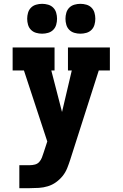

<svg xmlns="http://www.w3.org/2000/svg" viewBox="-20 -983 640 1003"><path d="M81 0V-120H135Q149 -120 162.5 -123.5Q176 -127 185 -137Q194 -147 199 -160Q204 -173 208 -186L227 -244L105 -615H46V-735H265V-615H248L304 -398L355 -615H335V-735H554V-615H496L347 -149Q340 -127 331 -104.5Q322 -82 307 -63.5Q292 -45 272.5 -31Q253 -17 230 -10Q207 -3 183 -1.5Q159 0 135 0ZM400 -807Q384 -807 368.5 -811.5Q353 -816 342 -827Q331 -838 326.5 -853.5Q322 -869 322 -885Q322 -901 326.5 -916.5Q331 -932 342 -943Q353 -954 368.5 -958.5Q384 -963 400 -963Q416 -963 431.5 -958.5Q447 -954 458 -943Q469 -932 473.5 -916.5Q478 -901 478 -885Q478 -869 473.5 -853.5Q469 -838 458 -827Q447 -816 431.5 -811.5Q416 -807 400 -807ZM200 -807Q184 -807 168.5 -811.5Q153 -816 142 -827Q131 -838 126.5 -853.5Q122 -869 122 -885Q122 -901 126.5 -916.5Q131 -932 142 -943Q153 -954 168.5 -958.5Q184 -963 200 -963Q216 -963 231.5 -958.5Q247 -954 258 -943Q269 -932 273.5 -916.5Q278 -901 278 -885Q278 -869 273.5 -853.5Q269 -838 258 -827Q247 -816 231.5 -811.5Q216 -807 200 -807Z"/></svg>

Font: Iosevka Slab Heavy Extended
Style: Regular
Weight: 900
Width: 7
Monospace: yes
Designer: Belleve Invis
Foundry: Belleve Invis
Version: Version 11.1.0; ttfautohint (v1.8.3)